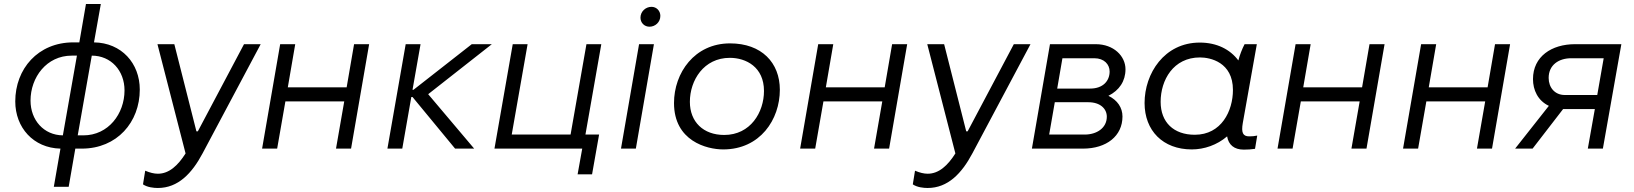

<svg xmlns="http://www.w3.org/2000/svg" viewBox="-20 -740 8137 956"><path d="M248 190H322L355 0H387C563 0 676 -132 676 -294C676 -425 585 -527 448 -529L482 -720H408L375 -529H345C169 -529 56 -397 56 -235C56 -105 146 -3 281 0ZM132 -239C132 -355 212 -463 337 -463H363L293 -66C198 -67 132 -142 132 -239ZM367 -66 437 -463C533 -463 600 -388 600 -290C600 -174 520 -66 395 -66Z M766 196C867 196 936 123 989 23L1278 -520H1195L965 -86H958L848 -520H764L904 24C866 84 822 125 766 125C747 125 727 120 703 110L692 178C714 193 746 196 766 196Z M1743 -520 1706 -305H1413L1450 -520H1375L1285 0H1360L1401 -235H1694L1653 0H1728L1818 -520Z M1909 0H1983L2028 -257H2034L2246 0H2341L2112 -271L2429 -520H2329L2039 -293H2034L2074 -520H2000Z M2963 -70H2895L2974 -520H2900L2821 -70H2528L2607 -520H2533L2442 0H2879L2856 128H2928Z M3072 0H3146L3236 -520H3162ZM3214 -607C3242 -607 3268 -629 3268 -661C3268 -686 3249 -706 3224 -706C3195 -706 3169 -683 3169 -652C3169 -627 3188 -607 3214 -607Z M3581 4C3765 4 3863 -145 3863 -293C3863 -428 3772 -524 3615 -524C3438 -524 3336 -377 3336 -227C3336 -38 3499 4 3581 4ZM3586 -68C3482 -68 3415 -133 3415 -233C3415 -340 3484 -452 3614 -452C3695 -452 3784 -406 3784 -287C3784 -181 3717 -68 3586 -68Z M4422 -520 4385 -305H4092L4129 -520H4054L3964 0H4039L4080 -235H4373L4332 0H4407L4497 -520Z M4599 196C4700 196 4769 123 4822 23L5111 -520H5028L4798 -86H4791L4681 -520H4597L4737 24C4699 84 4655 125 4599 125C4580 125 4560 120 4536 110L4525 178C4547 193 4579 196 4599 196Z M5118 0H5372C5490 0 5569 -63 5569 -160C5569 -204 5544 -241 5499 -263C5553 -290 5584 -336 5584 -395C5584 -461 5525 -520 5436 -520H5208ZM5204 -70 5232 -231H5399C5459 -231 5491 -198 5491 -159C5491 -102 5440 -70 5381 -70ZM5244 -299 5270 -450H5429C5478 -450 5505 -419 5505 -384C5505 -338 5473 -299 5408 -299Z M6173 5C6193 5 6209 4 6229 1L6240 -65C6227 -62 6214 -61 6200 -61C6168 -61 6160 -80 6168 -127L6238 -520H6177C6164 -495 6153 -466 6146 -439C6105 -494 6039 -528 5954 -528C5777 -528 5679 -374 5679 -227C5679 -90 5770 4 5914 4C5976 4 6040 -18 6090 -61C6097 -19 6125 5 6173 5ZM5955 -454C6005 -454 6119 -431 6119 -292C6119 -188 6062 -69 5929 -69C5824 -69 5759 -131 5759 -233C5759 -341 5822 -454 5955 -454Z M6799 -520 6762 -305H6469L6506 -520H6431L6341 0H6416L6457 -235H6750L6709 0H6784L6874 -520Z M7424 -520 7387 -305H7094L7131 -520H7056L6966 0H7041L7082 -235H7375L7334 0H7409L7499 -520Z M7886 0H7961L8053 -520H7822C7706 -520 7613 -459 7613 -346C7613 -292 7637 -239 7692 -213L7524 0H7611L7763 -197H7772H7921ZM7691 -352C7691 -417 7742 -450 7803 -450H7965L7933 -267H7771C7722 -267 7691 -304 7691 -352Z"/></svg>

Font: Fixel Display 20240404
Style: Italic
Weight: 400
Italic angle: -10°
Designer: AlfaBravo + MacPaw
Foundry: Kyrylo Tkachov, Marchela Mozhyna, Serhii Makarenko, Maria Weinstein, Zakhar Kryvoshyya
Version: Version 1.211;Glyphs 3.2 (3225)